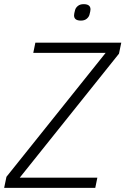

<svg xmlns="http://www.w3.org/2000/svg" viewBox="-38 -903 603 923"><path d="M420 0H-18L-7 -53L470 -649H122L132 -698H545L534 -645L57 -49H430ZM351 -804Q318 -804 318 -829Q318 -837 323 -855Q326 -866 336.5 -874.5Q347 -883 364 -883Q397 -883 397 -858Q397 -850 392 -832Q389 -821 378.5 -812.5Q368 -804 351 -804Z"/></svg>

Font: IBM Plex Sans Cond Light
Style: Italic
Weight: 300
Width: 3
Italic angle: -11°
Designer: Mike Abbink, Paul van der Laan, Pieter van Rosmalen
Foundry: Bold Monday
Version: Version 1.3